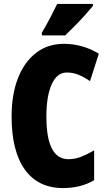

<svg xmlns="http://www.w3.org/2000/svg" viewBox="-20 -947 547 977"><path d="M320 -578Q270 -578 243 -518Q216 -458 216 -354Q216 -137 328 -137Q363 -137 395 -150Q427 -163 459 -182V-30Q391 10 301 10Q174 10 106.5 -84Q39 -178 39 -355Q39 -465 71 -548Q103 -631 163 -677.5Q223 -724 305 -724Q399 -724 483 -674L438 -534Q410 -554 381 -566Q352 -578 320 -578ZM453 -917Q439 -900 415.5 -873.5Q392 -847 364.5 -819Q337 -791 312 -767H193V-781Q217 -821 236 -857.5Q255 -894 271 -927H453Z"/></svg>

Font: Noto Sans Khmer UI ExtraCondensed Black
Style: Regular
Weight: 900
Width: 2
Designer: Danh Hong and the Monotype Design Team
Foundry: Monotype Imaging Inc.
Version: Version 2.002; ttfautohint (v1.8.4.7-5d5b)